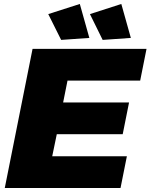

<svg xmlns="http://www.w3.org/2000/svg" viewBox="-20 -947 758 967"><path d="M686 -541H320L298 -431H630L598 -271H266L243 -160H619L587 0H4L144 -701H718ZM382 -927 430 -756 288 -746 223 -876ZM591 -927 639 -756 497 -746 433 -876Z"/></svg>

Font: Gontserrat ExtraBold
Style: Italic
Weight: 800
Italic angle: -11.3°
Designer: Julieta Ulanovsky
Foundry: Julieta Ulanovsky
Version: Version 6.001